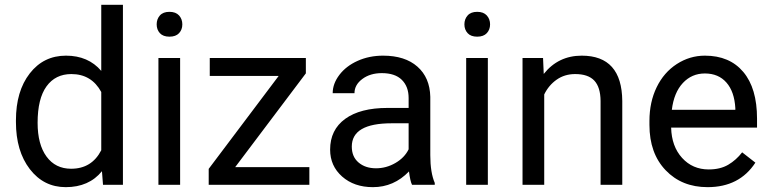

<svg xmlns="http://www.w3.org/2000/svg" viewBox="-20 -770 3210 800"><path d="M46.4 -268.6Q46.4 -390.1 104 -464.1Q161.6 -538.1 254.9 -538.1Q347.7 -538.1 401.9 -474.6V-750H492.2V0H409.2L404.8 -56.6Q350.6 9.8 253.9 9.8Q162.1 9.8 104.2 -65.4Q46.4 -140.6 46.4 -261.7ZM136.7 -258.3Q136.7 -168.5 173.8 -117.7Q210.9 -66.9 276.4 -66.9Q362.3 -66.9 401.9 -144V-386.7Q361.3 -461.4 277.3 -461.4Q210.9 -461.4 173.8 -410.2Q136.7 -358.9 136.7 -258.3Z M730.5 0H640.1V-528.3H730.5ZM632.8 -668.5Q632.8 -690.4 646.2 -705.6Q659.7 -720.7 686 -720.7Q712.4 -720.7 726.1 -705.6Q739.7 -690.4 739.7 -668.5Q739.7 -646.5 726.1 -631.8Q712.4 -617.2 686 -617.2Q659.7 -617.2 646.2 -631.8Q632.8 -646.5 632.8 -668.5Z M960 -73.7H1269V0H849.6V-66.4L1141.1 -453.6H854V-528.3H1254.4V-464.4Z M1696.8 0Q1689 -15.6 1684.1 -55.7Q1621.1 9.8 1533.7 9.8Q1455.6 9.8 1405.5 -34.4Q1355.5 -78.6 1355.5 -146.5Q1355.5 -229 1418.2 -274.7Q1481 -320.3 1594.7 -320.3H1682.6V-361.8Q1682.6 -409.2 1654.3 -437.3Q1626 -465.3 1570.8 -465.3Q1522.5 -465.3 1489.7 -440.9Q1457 -416.5 1457 -381.8H1366.2Q1366.2 -421.4 1394.3 -458.3Q1422.4 -495.1 1470.5 -516.6Q1518.6 -538.1 1576.2 -538.1Q1667.5 -538.1 1719.2 -492.4Q1771 -446.8 1772.9 -366.7V-123.5Q1772.9 -50.8 1791.5 -7.8V0ZM1546.9 -68.8Q1589.4 -68.8 1627.4 -90.8Q1665.5 -112.8 1682.6 -147.9V-256.3H1611.8Q1445.8 -256.3 1445.8 -159.2Q1445.8 -116.7 1474.1 -92.8Q1502.4 -68.8 1546.9 -68.8Z M2012.7 0H1922.4V-528.3H2012.7ZM1915 -668.5Q1915 -690.4 1928.5 -705.6Q1941.9 -720.7 1968.3 -720.7Q1994.6 -720.7 2008.3 -705.6Q2022 -690.4 2022 -668.5Q2022 -646.5 2008.3 -631.8Q1994.6 -617.2 1968.3 -617.2Q1941.9 -617.2 1928.5 -631.8Q1915 -646.5 1915 -668.5Z M2242.7 -528.3 2245.6 -461.9Q2306.2 -538.1 2403.8 -538.1Q2571.3 -538.1 2572.8 -349.1V0H2482.4V-349.6Q2481.9 -406.7 2456.3 -434.1Q2430.7 -461.4 2376.5 -461.4Q2332.5 -461.4 2299.3 -438Q2266.1 -414.6 2247.6 -376.5V0H2157.2V-528.3Z M2928.2 9.8Q2820.8 9.8 2753.4 -60.8Q2686 -131.3 2686 -249.5V-266.1Q2686 -344.7 2716.1 -406.5Q2746.1 -468.3 2800 -503.2Q2854 -538.1 2917 -538.1Q3020 -538.1 3077.1 -470.2Q3134.3 -402.3 3134.3 -275.9V-238.3H2776.4Q2778.3 -160.2 2822 -112.1Q2865.7 -64 2933.1 -64Q2981 -64 3014.2 -83.5Q3047.4 -103 3072.3 -135.3L3127.4 -92.3Q3061 9.8 2928.2 9.8ZM2917 -463.9Q2862.3 -463.9 2825.2 -424.1Q2788.1 -384.3 2779.3 -312.5H3043.9V-319.3Q3040 -388.2 3006.8 -426Q2973.6 -463.9 2917 -463.9Z"/></svg>

Font: Vazir FD
Style: FD
Weight: 400
Foundry: Based on Dejavu fonts, by Saber Rastikerdar
Version: Version 26.0.0